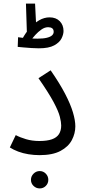

<svg xmlns="http://www.w3.org/2000/svg" viewBox="-20 -862 483 1073"><path d="M35 -38 68 -107Q92 -94 126 -84Q160 -74 200 -74Q243 -74 270 -83.5Q297 -93 309.5 -112.5Q322 -132 322 -161Q322 -179 314.5 -209.5Q307 -240 279.5 -291.5Q252 -343 195 -425L263 -469Q313 -397 343.5 -338.5Q374 -280 387.5 -234.5Q401 -189 401 -156Q401 -116 381.5 -79Q362 -42 318 -18.5Q274 5 201 5Q170 5 139 0Q108 -5 81.5 -15Q55 -25 35 -38ZM202 191Q182 191 167.5 177Q153 163 153 143Q153 123 167.5 108.5Q182 94 202 94Q222 94 236 108.5Q250 123 250 143Q250 163 236 177Q222 191 202 191ZM197 -592Q180 -592 156 -593.5Q132 -595 111 -597Q90 -599 79 -600L81 -654Q100 -651 131.5 -648.5Q163 -646 190 -646Q222 -646 242 -651Q262 -656 271 -664.5Q280 -673 280 -684Q280 -698 271.5 -704Q263 -710 249 -710Q230 -710 211.5 -697Q193 -684 178.5 -668Q164 -652 157 -642L105 -645Q122 -677 146 -704.5Q170 -732 198.5 -748.5Q227 -765 257 -765Q293 -765 314 -743.5Q335 -722 335 -689Q335 -670 324 -647.5Q313 -625 283 -608.5Q253 -592 197 -592ZM131 -656 125 -842H176L184 -681Z"/></svg>

Font: Noto Sans Arabic SemiCondensed
Style: Regular
Weight: 400
Width: 4
Designer: Monotype Design Team, Nadine Chahine, Nizar Qandah and Khaled Hosny
Foundry: Monotype Imaging Inc.
Version: Version 2.012